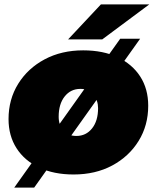

<svg xmlns="http://www.w3.org/2000/svg" viewBox="-20 -787 716 877"><path d="M316 10Q226 10 159 -21.5Q92 -53 55.5 -110Q19 -167 19 -243Q19 -333 63 -404Q107 -475 184 -516Q261 -557 360 -557Q451 -557 517.5 -525.5Q584 -494 620.5 -437.5Q657 -381 657 -304Q657 -214 613 -143Q569 -72 492.5 -31Q416 10 316 10ZM329 -166Q373 -166 400.5 -200.5Q428 -235 428 -293Q428 -328 407 -354.5Q386 -381 347 -381Q303 -381 275.5 -346.5Q248 -312 248 -254Q248 -215 269.5 -190.5Q291 -166 329 -166ZM45 70 529 -610H620L136 70ZM291 -607 441 -767H662L447 -607Z"/></svg>

Font: Montserrat Black
Style: Italic
Weight: 900
Italic angle: -11.3°
Designer: Julieta Ulanovsky
Foundry: Julieta Ulanovsky
Version: Version 9.000; ttfautohint (v1.8.4.7-5d5b)